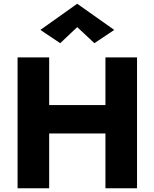

<svg xmlns="http://www.w3.org/2000/svg" viewBox="-20 -1007 826 1027"><path d="M121 -293H650V-445H121ZM544 -700V0H713V-700ZM74 -700V0H243V-700ZM393 -862 485 -776 591 -847 393 -987 196 -847 302 -776Z"/></svg>

Font: Glinicke Jost Bold
Style: Bold
Weight: 700
Version: Version 3.710